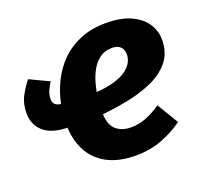

<svg xmlns="http://www.w3.org/2000/svg" viewBox="-103 -669 858 806"><g transform="rotate(-20 326.5 -266.0)"><path d="M154.3 -294.3H203.2L185.5 -190.8H151Q76.5 -190.8 39.5 -222.4Q2.5 -254 2.5 -306.4Q2.5 -349.6 20.5 -382.5Q38.4 -415.4 57.6 -438.8L144.1 -398Q135.3 -385.3 126.6 -366.7Q117.9 -348.1 117.9 -327.1Q117.9 -310.3 128.3 -302.3Q138.7 -294.3 154.3 -294.3ZM445.5 -548.8Q510.6 -548.8 554.4 -529.1Q598.3 -509.5 620.7 -476.4Q643.1 -443.3 643.1 -402.4Q643.1 -344.7 612 -306.6Q580.9 -268.4 529.1 -245.1Q477.3 -221.8 414.1 -209.6Q350.9 -197.4 287.1 -191.7L299.3 -289.1Q351.8 -291.8 387.2 -302Q422.7 -312.1 443.8 -327.3Q464.9 -342.5 474.1 -360.1Q483.3 -377.8 483.3 -395.5Q483.3 -407.2 478.9 -417.5Q474.6 -427.7 463.6 -434.8Q452.7 -441.9 432.8 -441.9Q401.5 -441.9 379.2 -426.2Q356.8 -410.5 342 -384.3Q327.3 -358.1 318.5 -326.7Q309.8 -295.2 306.1 -263.6Q302.4 -232 302.4 -205.9Q302.4 -146.2 328.7 -123.5Q355 -100.8 395.5 -100.8Q429.9 -100.8 462 -113.1Q494 -125.4 530.7 -149.8L587.9 -54.6Q544.3 -23 491.2 -2.9Q438.2 17.2 375.5 17.2Q297.8 17.2 246 -11.1Q194.2 -39.3 168.7 -90Q143.3 -140.6 143.3 -207.9Q143.3 -250.9 153.2 -298.2Q163.2 -345.5 185.2 -390.2Q207.1 -434.8 242.5 -470.5Q277.9 -506.1 328.1 -527.4Q378.3 -548.8 445.5 -548.8Z"/></g></svg>

Font: Fira Sans Variable
Style: Italic
Weight: 397
Italic angle: -8°
Designer: Carrois Corporate & Edenspiekermann AG
Foundry: Carrois Corporate GbR & Edenspiekermann AG
Version: Version 4.202